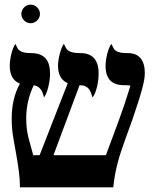

<svg xmlns="http://www.w3.org/2000/svg" viewBox="-20 -806 675 826"><path d="M435.5 -138.2Q450.2 -177.7 463.9 -214.4Q477.5 -251 490.7 -286.9Q503.9 -322.8 516.4 -359.6Q528.8 -396.5 541 -437Q536.6 -439 530 -439.2Q523.4 -439.5 513.2 -439.5Q434.1 -439.5 434.1 -522.9Q434.1 -532.2 435.8 -545.7Q437.5 -559.1 440.9 -572.8Q444.3 -586.4 449 -598.4Q453.6 -610.4 459.5 -617.2Q463.9 -606.9 467.8 -599.4Q471.7 -591.8 478.8 -587.2Q485.8 -582.5 497.6 -580.1Q509.3 -577.6 529.3 -577.6Q566.4 -577.6 584.7 -555.4Q603 -533.2 603 -491.7Q603 -477.5 599.9 -460.2Q596.7 -442.9 590.3 -419.4Q584 -396 574 -365.2Q564 -334.5 550.3 -293.5Q543 -272.5 533.9 -248Q524.9 -223.6 515.9 -198.2Q506.8 -172.9 498.8 -148.2Q490.7 -123.5 485.4 -102.1Q479.5 -79.6 474.9 -54.2Q470.2 -28.8 467.3 0H65.9Q65.9 -17.1 64.7 -34.2Q63.5 -51.3 61 -69.8Q58.6 -88.4 55.4 -108.9Q52.2 -129.4 47.9 -152.8Q43.9 -174.3 40.8 -192.1Q37.6 -210 35.2 -226.3Q32.7 -242.7 31.5 -259.8Q30.3 -276.9 30.3 -296.9Q30.3 -338.4 39.1 -376.5Q47.9 -414.6 65.9 -446.3Q22 -462.9 22 -523.9Q22 -533.2 23.7 -546.4Q25.4 -559.6 28.6 -573Q31.7 -586.4 36.4 -598.4Q41 -610.4 46.4 -617.2Q50.8 -606.9 54.9 -599.4Q59.1 -591.8 66.2 -587.2Q73.2 -582.5 84.2 -580.1Q95.2 -577.6 112.8 -577.6Q135.7 -577.6 151.4 -571.5Q167 -565.4 176.8 -554Q186.5 -542.5 190.9 -526.1Q195.3 -509.8 195.3 -488.8Q195.3 -478 193.6 -463.6Q191.9 -449.2 188.5 -434.8Q185.1 -420.4 180.2 -407.5Q175.3 -394.5 169.4 -386.7Q167.5 -393.6 165 -401.9Q162.6 -410.2 158 -417.7Q153.3 -425.3 145.5 -431.2Q137.7 -437 125.5 -439.5Q109.4 -407.2 101.1 -370.8Q92.8 -334.5 92.8 -297.9Q92.8 -272.9 95 -254.6Q97.2 -236.3 101.1 -219.2Q105 -202.1 110.6 -183.3Q116.2 -164.6 123 -138.2H150.4L271.5 -448.2Q229.5 -465.8 229.5 -523.9Q229.5 -533.2 231.4 -546.4Q233.4 -559.6 236.8 -573.2Q240.2 -586.9 244.9 -598.9Q249.5 -610.8 254.9 -617.2Q259.3 -606.9 263.7 -599.4Q268.1 -591.8 275.6 -587.2Q283.2 -582.5 294.9 -580.1Q306.6 -577.6 325.7 -577.6Q404.3 -577.6 404.3 -489.7Q404.3 -478 402.8 -463.6Q401.4 -449.2 397.9 -434.8Q394.5 -420.4 389.6 -407.5Q384.8 -394.5 377.9 -386.7Q375 -397 371.6 -406.5Q368.2 -416 362.3 -423.3Q356.4 -430.7 346.9 -435.1Q337.4 -439.5 322.3 -439.5L210 -138.2H435.5ZM151.9 -746.1Q151.9 -737.8 148.7 -730.7Q145.5 -723.6 139.9 -718Q134.3 -712.4 127 -709.2Q119.6 -706.1 111.8 -706.1Q103.5 -706.1 96.4 -709.2Q89.4 -712.4 83.7 -718Q78.1 -723.6 75 -730.7Q71.8 -737.8 71.8 -746.1Q71.8 -753.9 75 -761.2Q78.1 -768.6 83.7 -774.2Q89.4 -779.8 96.4 -783Q103.5 -786.1 111.8 -786.1Q119.6 -786.1 127 -783Q134.3 -779.8 139.9 -774.2Q145.5 -768.6 148.7 -761.2Q151.9 -753.9 151.9 -746.1Z"/></svg>

Font: Cardo
Style: Bold
Weight: 700
Designer: David J. Perry
Foundry: David J. Perry
Version: Version 1.0011